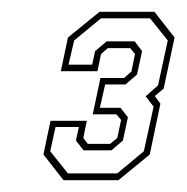

<svg xmlns="http://www.w3.org/2000/svg" viewBox="-20 -720 316 325"><path d="M87.5 -415 53.5 -458.5 65.5 -515.5H127L121 -486.5L128.5 -476.5H166.5L178.5 -486.5L185 -517L177 -526.5H137L150 -588H190L202.5 -599L208.5 -628.5L200.5 -638.5H162.5L151 -628.5L145 -599.5H83L95 -656.5L148.5 -700H241.5L275.5 -656.5L257 -570L242 -557.5L251.5 -544.5L233.5 -458.5L180.5 -415ZM95 -426.5H178.5L223.5 -464L240 -539.5L226.5 -557L247.5 -575.5L264 -651.5L234 -689H151L105.5 -651.5L96 -610.5H136L141 -633.5L160.5 -650H208L220.5 -633.5L212 -594L192.5 -577H158L149 -537.5H184L196.5 -521.5L188 -482L168.5 -465.5H121.5L108.5 -482L113.5 -505H74L65 -464Z"/></svg>

Font: Tourney Condensed ExtraLight
Style: Italic
Weight: 200
Width: 3
Italic angle: -12°
Designer: Tyler Finck
Foundry: Etcetera Type Co
Version: Version 1.010; ttfautohint (v1.8.3)